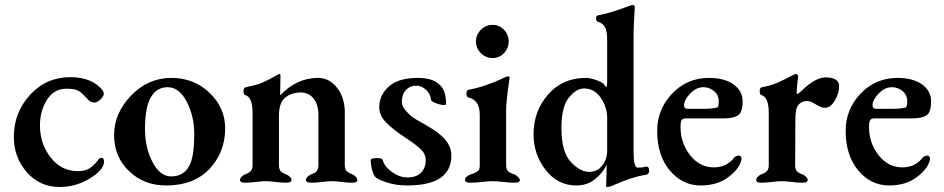

<svg xmlns="http://www.w3.org/2000/svg" viewBox="-20 -724 3755 764"><path d="M357 -316Q342 -316 333 -325Q307 -354 292.5 -362.5Q278 -371 244 -371Q195 -371 167 -327Q139 -283 139 -225Q139 -152 181.5 -97.5Q224 -43 290 -43Q318 -43 336 -54Q354 -65 374 -92Q378 -96 383 -96Q394 -96 394 -81Q394 -49 338.5 -14.5Q283 20 217 20Q138 20 86.5 -39Q35 -98 35 -179Q35 -276 99.5 -346.5Q164 -417 260 -417Q346 -417 388 -365Q393 -358 393 -352Q393 -340 379.5 -328Q366 -316 357 -316Z M647 -377Q604 -377 581 -338Q557 -298 557 -210Q557 -136 587 -79Q617 -22 661 -22Q717 -22 738 -75Q753 -112 753 -189Q753 -262 723 -319.5Q693 -377 647 -377ZM662 -414Q752 -414 814 -354.5Q876 -295 876 -213Q876 -119 814 -52.5Q752 14 641 14Q553 14 493.5 -43Q434 -100 434 -187Q434 -273 501.5 -343.5Q569 -414 662 -414Z M1179 -356Q1135 -356 1110 -331Q1090 -311 1090 -262V-65Q1090 -61 1090.5 -57.5Q1091 -54 1092.5 -51Q1094 -48 1095 -45.5Q1096 -43 1098.5 -41Q1101 -39 1102.5 -38Q1104 -37 1107 -35.5Q1110 -34 1111.5 -33Q1113 -32 1117 -30.5Q1121 -29 1122 -29Q1140 -18 1140 -8Q1140 3 1119 3Q1098 3 1076 0Q1054 -3 1037 -3Q1020 -3 998 0Q976 3 955 3Q935 3 935 -8Q935 -18 952 -29Q953 -29 956.5 -30.5Q960 -32 961 -32.5Q962 -33 965.5 -34.5Q969 -36 970 -37Q971 -38 974 -40Q977 -42 978 -43.5Q979 -45 980.5 -47.5Q982 -50 983 -52.5Q984 -55 984.5 -58.5Q985 -62 985 -66V-276Q985 -338 955 -346Q949 -348 949 -362Q949 -375 958 -377Q973 -380 987 -383.5Q1001 -387 1010.5 -390Q1020 -393 1033 -399.5Q1046 -406 1051.5 -408.5Q1057 -411 1072 -419.5Q1087 -428 1091 -430Q1096 -430 1096 -423Q1096 -420 1095.5 -393.5Q1095 -367 1095 -356Q1095 -345 1094 -344Q1161 -414 1245 -414Q1291 -414 1321.5 -374.5Q1352 -335 1352 -277V-67Q1352 -57 1354.5 -50.5Q1357 -44 1364 -39.5Q1371 -35 1373 -34Q1375 -33 1385 -29Q1402 -18 1402 -8Q1402 3 1382 3Q1361 3 1339.5 0Q1318 -3 1301 -3Q1284 -3 1261.5 0Q1239 3 1218 3Q1197 3 1197 -8Q1197 -18 1215 -29Q1216 -29 1220.5 -31Q1225 -33 1226 -33.5Q1227 -34 1231.5 -36Q1236 -38 1237 -39.5Q1238 -41 1240.5 -44Q1243 -47 1244 -49.5Q1245 -52 1246 -56Q1247 -60 1247 -65V-266Q1247 -307 1228.5 -331Q1210 -355 1179 -356Z M1637 -383Q1611 -383 1595 -365.5Q1579 -348 1579 -318Q1579 -301 1595 -283Q1611 -265 1625 -255.5Q1639 -246 1665 -232Q1670 -229 1672 -228Q1692 -216 1703.5 -209Q1715 -202 1735 -185Q1755 -168 1765.5 -148Q1776 -128 1776 -105Q1776 14 1600 14Q1555 14 1516 1Q1477 -12 1471 -23Q1457 -45 1455 -86Q1455 -95 1481 -95Q1500 -95 1503 -88Q1508 -63 1538.5 -40.5Q1569 -18 1601 -18Q1637 -18 1655.5 -37Q1674 -56 1674 -87Q1674 -111 1655 -129.5Q1636 -148 1592 -177Q1543 -209 1516 -237Q1489 -265 1489 -297Q1489 -345 1527 -379.5Q1565 -414 1643 -414Q1702 -414 1729 -387Q1755 -365 1755 -310Q1755 -306 1746 -306Q1734 -306 1714.5 -313.5Q1695 -321 1695 -327Q1694 -348 1676.5 -365.5Q1659 -383 1637 -383Z M1999 -420Q2008 -420 2008 -415Q1994 -324 1994 -286V-65Q1994 -61 1994.5 -57.5Q1995 -54 1996.5 -51Q1998 -48 1999.5 -45.5Q2001 -43 2003.5 -41Q2006 -39 2007.5 -38Q2009 -37 2013 -35.5Q2017 -34 2018.5 -33Q2020 -32 2024.5 -30.5Q2029 -29 2030 -29Q2048 -16 2049 -8Q2049 3 2027 3Q2006 3 1982.5 0Q1959 -3 1940 -3Q1922 -3 1898 0Q1874 3 1852 3Q1830 3 1830 -8Q1830 -19 1848 -28Q1850 -28 1851 -29Q1862 -33 1865 -34Q1868 -35 1876 -39.5Q1884 -44 1886.5 -50Q1889 -56 1889 -65V-268Q1889 -326 1844 -336Q1836 -338 1836 -352Q1836 -365 1845 -367Q1883 -374 1919 -387Q1955 -400 1975.5 -410Q1996 -420 1999 -420ZM1893.5 -512.5Q1874 -532 1874 -559Q1874 -586 1893.5 -605.5Q1913 -625 1940 -625Q1967 -625 1985.5 -605.5Q2004 -586 2004 -559Q2004 -532 1985.5 -512.5Q1967 -493 1940 -493Q1913 -493 1893.5 -512.5Z M2383 -389Q2390 -378 2392 -378Q2396 -378 2396 -402V-563Q2396 -602 2387 -617Q2378 -632 2358 -638Q2352 -640 2352 -651Q2352 -662 2360 -663Q2396 -670 2427.5 -680.5Q2459 -691 2475.5 -697.5Q2492 -704 2498 -704Q2504 -704 2506 -698Q2506 -695 2505 -679.5Q2504 -664 2502.5 -633.5Q2501 -603 2501 -564V-121Q2501 -57 2517 -57Q2536 -57 2552 -61Q2556 -62 2559.5 -58Q2563 -54 2563 -45Q2563 -36 2558 -32Q2553 -28 2548 -28Q2495 -20 2421 13Q2407 20 2395 20Q2392 20 2391.5 19.5Q2391 19 2392 17Q2392 16 2392 15Q2392 8 2393 -21Q2394 -50 2394 -61V-68Q2378 -35 2347 -10.5Q2316 14 2274 14Q2199 14 2151 -48Q2103 -110 2103 -190Q2103 -281 2160.5 -347.5Q2218 -414 2311 -414Q2329 -414 2353.5 -405Q2378 -396 2383 -389ZM2304 -372Q2273 -372 2243.5 -335.5Q2214 -299 2214 -214Q2214 -120 2251 -80Q2288 -40 2325 -40Q2356 -40 2376 -65Q2396 -90 2396 -125V-254Q2396 -298 2370.5 -335Q2345 -372 2304 -372Z M2801 -414Q2863 -414 2899 -388Q2935 -362 2935 -321Q2935 -275 2915 -264Q2895 -253 2863 -253H2711Q2698 -253 2693 -247Q2688 -241 2688 -219Q2688 -155 2726 -106.5Q2764 -58 2821 -58Q2873 -58 2903 -99Q2913 -105 2920 -105Q2927 -105 2929.5 -98Q2932 -91 2929 -84Q2920 -50 2876.5 -18Q2833 14 2768 14Q2695 14 2645 -46Q2595 -106 2595 -203Q2595 -289 2654.5 -351.5Q2714 -414 2801 -414ZM2779 -377Q2750 -377 2726 -351.5Q2702 -326 2702 -305Q2702 -291 2716 -291H2778Q2813 -291 2833 -296Q2840 -297 2840 -321Q2840 -346 2821.5 -361.5Q2803 -377 2779 -377Z M3145 -250 3144 -65Q3144 -61 3144.5 -57.5Q3145 -54 3146.5 -51Q3148 -48 3149 -45.5Q3150 -43 3152.5 -41Q3155 -39 3156.5 -38Q3158 -37 3161 -35.5Q3164 -34 3165.5 -33Q3167 -32 3171 -30.5Q3175 -29 3176 -29Q3194 -18 3194 -8Q3194 3 3173 3Q3152 3 3130 0Q3108 -3 3091 -3Q3074 -3 3052 0Q3030 3 3009 3Q2989 3 2989 -8Q2989 -18 3006 -29Q3007 -29 3010.5 -30.5Q3014 -32 3015 -32.5Q3016 -33 3019.5 -34.5Q3023 -36 3024 -37Q3025 -38 3028 -40Q3031 -42 3032 -43.5Q3033 -45 3034.5 -47.5Q3036 -50 3037 -52.5Q3038 -55 3038.5 -58.5Q3039 -62 3039 -66V-276Q3039 -338 3009 -346Q3003 -348 3003 -362Q3003 -375 3012 -377Q3040 -382 3061.5 -390Q3083 -398 3107.5 -411Q3132 -424 3143 -429Q3144 -429 3144.5 -429.5Q3145 -430 3146 -430Q3151 -430 3156 -423Q3156 -420 3155 -412.5Q3154 -405 3152.5 -390Q3151 -375 3150 -360Q3150 -350 3152 -350Q3156 -350 3170 -363Q3225 -416 3264 -416Q3319 -416 3319 -381Q3319 -353 3302 -324Q3285 -295 3262 -295Q3247 -295 3226.5 -308.5Q3206 -322 3192 -322Q3170 -322 3157.5 -307.5Q3145 -293 3145 -250Z M3551 -414Q3613 -414 3649 -388Q3685 -362 3685 -321Q3685 -275 3665 -264Q3645 -253 3613 -253H3461Q3448 -253 3443 -247Q3438 -241 3438 -219Q3438 -155 3476 -106.5Q3514 -58 3571 -58Q3623 -58 3653 -99Q3663 -105 3670 -105Q3677 -105 3679.5 -98Q3682 -91 3679 -84Q3670 -50 3626.5 -18Q3583 14 3518 14Q3445 14 3395 -46Q3345 -106 3345 -203Q3345 -289 3404.5 -351.5Q3464 -414 3551 -414ZM3529 -377Q3500 -377 3476 -351.5Q3452 -326 3452 -305Q3452 -291 3466 -291H3528Q3563 -291 3583 -296Q3590 -297 3590 -321Q3590 -346 3571.5 -361.5Q3553 -377 3529 -377Z"/></svg>

Font: EB Garamond 12
Style: Bold
Weight: 700
Version: Version 0.016